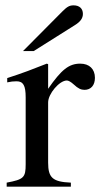

<svg xmlns="http://www.w3.org/2000/svg" viewBox="-20 -698 375 718"><path d="M66 -507H106L260 -604C281 -617 290 -630 290 -646C290 -666 277 -678 255 -678C240 -678 231 -673 213 -655ZM160 -458 155 -460C102 -439 66 -425 7 -406V-390C21 -393 30 -394 42 -394C67 -394 76 -378 76 -334V-84C76 -34 69 -27 5 -15V0H245V-15C177 -18 160 -33 160 -90V-315C160 -347 202 -397 230 -397C236 -397 245 -392 256 -382C272 -367 283 -362 296 -362C320 -362 335 -379 335 -407C335 -440 314 -460 280 -460C238 -460 210 -438 160 -366Z"/></svg>

Font: STIXGeneral
Style: Regular
Weight: 400
Designer: MicroPress Inc., with final additions and corrections provided by Coen Hoffman, Elsevier (retired)
Version: Version 1.1.0